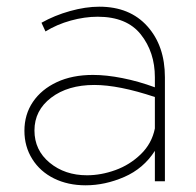

<svg xmlns="http://www.w3.org/2000/svg" viewBox="-20 -540 587 574"><path d="M473 -309V2H443V-89Q409 -36 351.5 -11Q294 14 236 14Q183 14 141.5 -6.5Q100 -27 76.5 -64.5Q53 -102 53 -149Q53 -198 78.5 -235.5Q104 -273 150 -294.5Q196 -316 258 -316Q298 -316 346 -306.5Q394 -297 443 -279V-309Q443 -384 401 -437Q359 -490 272 -490Q233 -490 191.5 -478.5Q150 -467 116 -446L104 -472Q143 -494 189.5 -507Q236 -520 277 -520Q368 -520 420.5 -461.5Q473 -403 473 -309ZM443 -156V-250Q335 -286 262 -286Q183 -286 133 -248Q83 -210 83 -150Q83 -91 128.5 -53.5Q174 -16 240 -16Q282 -16 325 -31.5Q368 -47 401 -79Q434 -111 443 -156Z"/></svg>

Font: Metropolitano Thin
Style: Regular
Weight: 250
Designer: Fonts by Alex Slobzheninov & Chris M. Simpson / Changes by Cristiano Sobral
Foundry: Fonts by Alex Slobzheninov & Chris M. Simpson / Changes by Cristiano Sobral
Version: Version 1.00;August 30, 2020;FontCreator 13.0.0.2681 64-bit